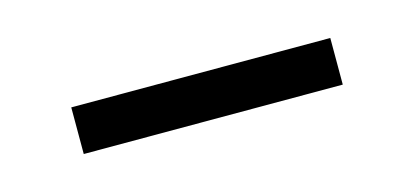

<svg xmlns="http://www.w3.org/2000/svg" viewBox="-25 -351 385 179"><g transform="rotate(-15 168.0 -261.5)"><path d="M43 -239V-284H293V-239Z"/></g></svg>

Font: Minh Nguyen ExtraLight
Style: Regular
Weight: 250
Designer: Ryoko NISHIZUKA 西塚涼子 (kana & ideographs); Frank Grießhammer (Latin, Greek & Cyrillic); Wenlong ZHANG 张文龙 (bopomofo); San
Foundry: Adobe
Version: Version 1.100;July 7, 2023;FontCreator 14.0.0.2814 64-bit